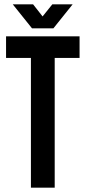

<svg xmlns="http://www.w3.org/2000/svg" viewBox="-20 -868 396 888"><path d="M8 -700H348V-600H233V0H123V-600H8ZM133 -848 177 -792 222 -848H316L227 -737H128L39 -848Z"/></svg>

Font: Adderley Bold
Style: Regular
Weight: 700
Designer: gorohovskiy
Version: Version 1.003 November 13, 2017